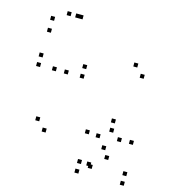

<svg xmlns="http://www.w3.org/2000/svg" viewBox="-111 -832 842 934"><g transform="rotate(15 310.0 -365.0)"><path d="M62.8 -617.3V-637.3H42.8V-617.3ZM177.5 -720V-740H157.5V-720ZM134.7 -720V-740H114.7V-720ZM62.8 -677.3V-697.3H42.8V-677.3ZM194.7 -720V-740H174.7V-720ZM134.7 -720V-740H114.7V-720ZM134.7 -442.5V-462.5H114.7V-442.5ZM194.7 -442.5V-462.5H174.7V-442.5ZM274.5 -442.5V-462.5H254.5V-442.5ZM274.5 -490.8V-510.8H254.5V-490.8ZM55 -490.8V-510.8H35V-490.8ZM55 -442.5V-462.5H35V-442.5ZM119.5 -186.5V-206.5H99.5V-186.5ZM163.7 -141.7V-161.7H143.7V-141.7ZM556.7 -517.8V-537.8H536.7V-517.8ZM512.5 -562.7V-582.7H492.5V-562.7ZM368.8 -187.8V-207.8H348.8V-187.8ZM424.3 -182.7V-202.7H404.3V-182.7ZM481.3 -226V-246H461.3V-226ZM529.3 -191.2V-211.2H509.3V-191.2ZM466 -133.7V-153.7H446V-133.7ZM369.3 -38.3V-58.3H349.3V-38.3ZM369.3 10V-10H349.3V10ZM597.8 10V-10H577.8V10ZM597.8 -38.3V-58.3H577.8V-38.3ZM416 -38.3V-58.3H396V-38.3ZM426 -28.8V-48.8H406V-28.8ZM492.3 -91.3V-111.3H472.3V-91.3ZM589.2 -193.7V-213.7H569.2V-193.7ZM477.5 -271.8V-291.8H457.5V-271.8Z"/></g></svg>

Font: Monaspace Neon Dots Var
Style: Regular
Weight: 400
Designer: Riley Cran and the Lettermatic Team
Version: Version 1.100 (Monaspace Neon Dots)